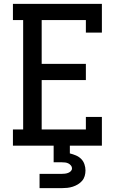

<svg xmlns="http://www.w3.org/2000/svg" viewBox="-20 -755 640 995"><path d="M47 0V-84H100V-651H47V-735H508V-586H425V-651H196V-424H425V-340H196V-84H425V-149H508V0ZM185 220V146H300Q308 146 316.5 145Q325 144 333 141Q341 138 347 132Q353 126 353 118Q353 109 347 102Q341 95 333.5 91.5Q326 88 317.5 87Q309 86 300 86H258V0H342V40Q358 44 373.5 50.5Q389 57 400.5 68.5Q412 80 417.5 96Q423 112 423 128Q423 143 419 157Q415 171 405.5 182Q396 193 383.5 200.5Q371 208 357 212.5Q343 217 328.5 218.5Q314 220 300 220Z"/></svg>

Font: Iosevka HT Medium Extended
Style: Regular
Weight: 500
Width: 7
Monospace: yes
Designer: Belleve Invis
Foundry: Belleve Invis
Version: Version 32.3.0; ttfautohint (v1.8.4)